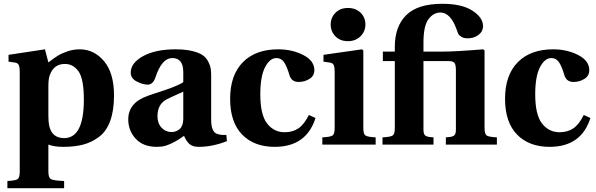

<svg xmlns="http://www.w3.org/2000/svg" viewBox="-20 -762 3142 1012"><path d="M19 192Q62 190 73 182Q84 174 84 143V-381Q84 -410 78.5 -420Q73 -430 60 -432L25 -437V-473L217 -502L235 -433Q265 -456 285 -468.5Q305 -481 336 -491.5Q367 -502 400 -502Q476 -502 528.5 -439.5Q581 -377 581 -259Q581 -180 561 -125Q541 -70 502.5 -41Q464 -12 419 0Q374 12 314 12Q264 12 235 0V143Q235 174 248.5 182Q262 190 318 192V230H19ZM235 -152Q235 -121 239 -101Q253 -34 318 -34Q422 -34 422 -237Q422 -346 394 -385.5Q366 -425 322 -425Q263 -425 242 -365Q235 -345 235 -310Z M656 -133Q656 -222 762 -258Q773 -262 801.5 -271.5Q830 -281 846 -286Q862 -291 884 -299.5Q906 -308 921 -315Q936 -322 946 -329V-382Q946 -456 888 -456Q833 -456 800 -356Q787 -316 759 -316Q732 -316 700.5 -332.5Q669 -349 669 -379Q669 -430 734 -466Q799 -502 906 -502Q957 -502 993.5 -493Q1030 -484 1048.5 -471Q1067 -458 1077.5 -437.5Q1088 -417 1090.5 -401Q1093 -385 1093 -362V-131Q1093 -66 1125 -56Q1146 -49 1173 -51L1176 -18Q1100 12 1028 12Q995 12 978.5 -3Q962 -18 950 -46Q947 -44 934.5 -35.5Q922 -27 917 -24Q912 -21 899.5 -14Q887 -7 878.5 -3.5Q870 0 857.5 4.5Q845 9 832.5 10.5Q820 12 807 12Q735 12 695.5 -30.5Q656 -73 656 -133ZM810 -150Q810 -112 831.5 -89Q853 -66 884 -66Q908 -66 926.5 -81.5Q945 -97 946 -134V-279Q864 -242 856 -237Q810 -211 810 -150Z M1193 -241Q1193 -367 1261 -435Q1328 -502 1446 -502Q1520 -502 1578.5 -472Q1637 -442 1637 -392Q1637 -362 1611 -346Q1585 -330 1554 -330Q1517 -330 1506 -365Q1492 -413 1477 -434.5Q1462 -456 1437 -456Q1402 -456 1377 -407.5Q1352 -359 1352 -265Q1352 -157 1388 -111Q1424 -65 1480 -65Q1523 -65 1553 -85.5Q1583 -106 1608 -156L1643 -140Q1595 12 1428 12Q1319 12 1256 -53Q1193 -118 1193 -241Z M1723 -633Q1723 -669 1748 -694.5Q1773 -720 1814 -720Q1855 -720 1880.5 -695Q1906 -670 1906 -633Q1906 -596 1880 -570.5Q1854 -545 1814 -545Q1773 -545 1748 -570.5Q1723 -596 1723 -633ZM1679 0V-38Q1722 -40 1733 -48Q1744 -56 1744 -87V-381Q1744 -410 1738.5 -420Q1733 -430 1720 -432L1685 -437V-473L1888 -502L1895 -496V-87Q1895 -56 1906 -48Q1917 -40 1960 -38V0Z M1996 0V-38Q2039 -40 2050 -48Q2061 -56 2061 -87V-440H1998V-490H2061V-515Q2061 -623 2121.5 -682.5Q2182 -742 2311 -742Q2415 -742 2470.5 -705.5Q2526 -669 2526 -625Q2526 -596 2502 -578Q2478 -560 2445 -560Q2425 -560 2412.5 -567.5Q2400 -575 2396 -583Q2392 -591 2387 -606Q2355 -696 2301 -696Q2265 -696 2238.5 -661Q2212 -626 2212 -537V-490H2312Q2380 -490 2527 -502L2534 -496V-87Q2534 -56 2545 -48Q2556 -40 2599 -38V0H2330V-38L2351 -40Q2368 -42 2375.5 -49.5Q2383 -57 2383 -80V-389Q2383 -421 2375.5 -430.5Q2368 -440 2344 -440H2212V-80Q2212 -57 2219.5 -49.5Q2227 -42 2244 -40L2265 -38V0Z M2642 -241Q2642 -367 2710 -435Q2777 -502 2895 -502Q2969 -502 3027.5 -472Q3086 -442 3086 -392Q3086 -362 3060 -346Q3034 -330 3003 -330Q2966 -330 2955 -365Q2941 -413 2926 -434.5Q2911 -456 2886 -456Q2851 -456 2826 -407.5Q2801 -359 2801 -265Q2801 -157 2837 -111Q2873 -65 2929 -65Q2972 -65 3002 -85.5Q3032 -106 3057 -156L3092 -140Q3044 12 2877 12Q2768 12 2705 -53Q2642 -118 2642 -241Z"/></svg>

Font: Heuristica
Style: Bold
Weight: 700
Version: Version 1.0.2